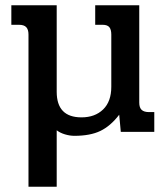

<svg xmlns="http://www.w3.org/2000/svg" viewBox="-20 -500 628 728"><path d="M88 -369Q88 -388 79.5 -397Q71 -406 52 -406H23V-480H195V-152Q195 -55 289 -55Q340 -55 371 -85Q402 -115 402 -171V-369Q402 -388 394.5 -397Q387 -406 369 -406H341V-480H508V-111Q508 -92 517 -83.5Q526 -75 545 -75H565V0H438L432 -65Q399 -22 360.5 -3.5Q322 15 262 15Q245 15 226.5 9.5Q208 4 195 -6V208H88Z"/></svg>

Font: Pridi
Style: Regular
Weight: 400
Designer: Katatrad Team
Foundry: CadsonDemak
Version: Version 1.001